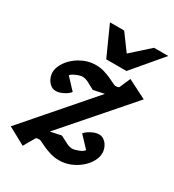

<svg xmlns="http://www.w3.org/2000/svg" viewBox="-199 -827 880 971"><g transform="rotate(30 241.0 -341.5)"><path d="M168 -91.8 231 -105Q257.8 -90.8 275.4 -82Q293 -73.2 310.1 -73.2Q315.4 -73.2 324.7 -75.7Q334 -78.1 344 -82Q354 -85.9 362.3 -91.1Q370.6 -96.2 374 -102.1L314 -166Q316.4 -169.4 324.2 -176Q332 -182.6 342.8 -188.7Q353.5 -194.8 366 -199.5Q378.4 -204.1 391.1 -204.1Q407.2 -204.1 418.9 -196.3Q430.7 -188.5 438.2 -177.2Q445.8 -166 449.5 -153.1Q453.1 -140.1 453.1 -129.9Q453.1 -106 439.2 -80.8Q425.3 -55.7 401.4 -35.2Q377.4 -14.6 346.2 -1.7Q314.9 11.2 279.8 11.2Q254.4 11.2 231.7 4.6Q209 -2 190.9 -9.8Q172.9 -17.6 160.4 -24.2Q147.9 -30.8 143.1 -30.8Q136.2 -30.8 130.6 -30Q125 -29.3 122.1 -24.9L85 39.1L-16.1 -16.1L314 -396L251 -382.8Q224.6 -397 207.3 -406Q189.9 -415 172.9 -415Q167.5 -415 158.2 -412.6Q148.9 -410.2 139.2 -406Q129.4 -401.9 120.8 -396.7Q112.3 -391.6 108.9 -386.2L168 -323.2Q165.5 -318.8 158.2 -312.3Q150.9 -305.7 140.1 -299.6Q129.4 -293.5 116.7 -288.8Q104 -284.2 91.8 -284.2Q75.7 -284.2 64 -292Q52.2 -299.8 44.7 -311Q37.1 -322.3 33.4 -335Q29.8 -347.7 29.8 -357.9Q29.8 -381.8 43.7 -407Q57.6 -432.1 81.5 -452.9Q105.5 -473.6 136.7 -486.8Q168 -500 203.1 -500Q228.5 -500 251.2 -493.2Q273.9 -486.3 292 -478.3Q310.1 -470.2 322.5 -463.6Q335 -457 339.8 -457Q346.7 -457 351.8 -458Q356.9 -459 360.8 -462.9L388.2 -525.9L498 -470.2ZM350.6 -550.8H232.4L155.3 -722.2H238.3L307.6 -627.9L412.6 -722.2H495.6Z"/></g></svg>

Font: Charis SIL Eur
Style: Bold Italic
Weight: 700
Italic angle: -11°
Foundry: SIL International
Version: Version 5.000